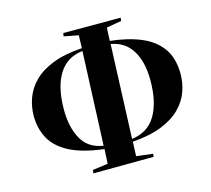

<svg xmlns="http://www.w3.org/2000/svg" viewBox="-106 -861 1098 998"><g transform="rotate(-15 443.0 -362.5)"><path d="M277 10 280 -8 362 -19 366 -97Q250 -111 182 -146.5Q114 -182 84.5 -236Q55 -290 55 -358Q55 -407 72 -454Q89 -501 127.5 -539.5Q166 -578 230 -603Q294 -628 388 -634L390 -703L312 -718L315 -735H624L622 -718L541 -704L538 -633Q632 -623 702 -594Q772 -565 810.5 -511Q849 -457 849 -372Q849 -325 833 -279Q817 -233 779 -194Q741 -155 677 -129Q613 -103 518 -96L515 -19L604 -8L602 8ZM366 -115 387 -619Q302 -610 258.5 -540Q215 -470 215 -349Q215 -254 250.5 -190.5Q286 -127 366 -115ZM518 -111Q605 -122 647 -192.5Q689 -263 689 -381Q689 -481 650.5 -542.5Q612 -604 538 -616Z"/></g></svg>

Font: Literata 72pt
Style: Bold Italic
Weight: 700
Italic angle: -2°
Designer: Latin by Veronika Burian and Jose Scaglione. Greek by Irene Vlachou. Cyrillic by Vera Evstafieva
Foundry: TypeTogether
Version: Version 3.002